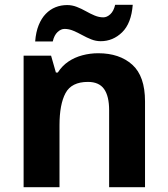

<svg xmlns="http://www.w3.org/2000/svg" viewBox="-20 -843 697 797"><path d="M388 -622Q476 -622 529 -574.5Q582 -527 582 -422V-66H433V-385Q433 -444 412 -473.5Q391 -503 345 -503Q277 -503 252 -456.5Q227 -410 227 -323V-66H78V-612H192L212 -542H220Q238 -570 264 -587.5Q290 -605 322 -613.5Q354 -622 388 -622ZM126 -671Q129 -710 140.5 -738.5Q152 -767 170 -785.5Q188 -804 210.5 -813Q233 -822 259 -822Q279 -822 298.5 -814.5Q318 -807 336.5 -796.5Q355 -786 373 -778.5Q391 -771 409 -771Q424 -771 438 -784Q452 -797 458 -823H531Q525 -746 487 -709Q449 -672 398 -672Q378 -672 359 -679.5Q340 -687 321 -697.5Q302 -708 284 -715.5Q266 -723 248 -723Q233 -723 219 -710Q205 -697 199 -671Z"/></svg>

Font: Noto Sans Malayalam UI
Style: Regular
Weight: 400
Designer: Jelle Bosma - Monotype Design Team
Foundry: Monotype Imaging Inc.
Version: Version 2.104